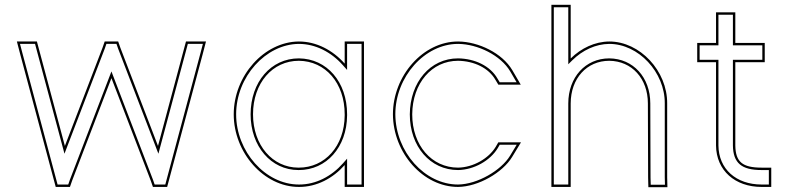

<svg xmlns="http://www.w3.org/2000/svg" viewBox="-20 -755 3270 796"><path d="M63 -533 203 -10 211 20H270L279 -6L442 -431L605 -6L614 20H673L681 -10L821 -533L834 -583H751L743 -553L635 -150L479 -557L470 -583H414L405 -557L249 -150L141 -553L133 -583H50ZM72.7 -535.6 62.9 -573H125.3L131.3 -550.4L247.3 -117.7L414.4 -553.6L421.1 -573H462.9L469.6 -553.6L636.7 -117.7L752.7 -550.4L758.7 -573H821.1L811.3 -535.6L665.3 10H621.1L614.4 -9.4L442 -458.9L269.6 -9.4L262.9 10H218.7Z M949 -281C949 -122 1074 20 1219 20C1219.5 20 1220 20 1220.5 20C1293.1 20 1360.1 -15.5 1409 -70.8V-20V20H1489V-20V-281V-284.8V-543V-583H1409V-543V-491.3C1359.5 -547.1 1291.6 -583 1219 -583C1075 -582 949 -441 949 -281ZM1029 -281C1029 -411 1110 -503 1219 -503C1329 -502 1409 -411 1409 -281V-276.3C1408 -148.8 1326.7 -60 1219 -60C1218.4 -60 1217.9 -60 1217.3 -60C1110.1 -60 1029 -152.7 1029 -281ZM959 -281C959 -436.3 1081.7 -572 1219 -573C1288.2 -573 1353.5 -538.8 1401.5 -484.7L1419 -465V-573H1479V10H1419V-97.2L1401.5 -77.4C1354.1 -23.9 1289.7 10 1220.5 10C1220 10 1219.7 10 1219 10C1080.6 10 959 -126.7 959 -281ZM1019 -281C1019 -148.6 1103.5 -50 1217.3 -50C1217.8 -50 1218.6 -50 1219 -50C1333 -50 1418 -144.4 1419 -276.3V-281C1419 -415.1 1335.6 -511.9 1219 -513C1103.4 -513 1019 -415.1 1019 -281Z M2104 -464C2062 -535 1964 -582 1880 -583H1879C1734 -583 1609 -441 1609 -281C1610 -121 1734 20 1879 20C1964 19 2064 -40 2103 -104L2140 -165H2046L2035 -146C2006 -98 1942 -61 1879 -60C1770 -60 1689 -152 1689 -281C1690 -410 1770 -503 1879 -503C1946 -502 2006 -473 2034 -424L2046 -404H2139ZM2095.4 -458.9 2121.6 -414H2051.7L2042.6 -429.1C2012.5 -481.8 1948.7 -512 1879.1 -513C1763.3 -513 1680 -414.1 1679 -281C1679 -147.9 1763.4 -50 1879.1 -50C1945.8 -51.1 2012.5 -89.4 2043.6 -140.9L2051.8 -155H2122.2L2094.5 -109.2C2057.6 -48.7 1959.9 9 1878.9 10C1740.7 10 1620 -125.7 1619 -281C1619 -436.4 1740.7 -573 1879 -573H1879.9C1960.7 -572 2055.7 -526 2095.4 -458.9Z M2746 -20V-326C2747 -461 2633 -583 2506 -583C2446.4 -582.5 2389.4 -555.4 2346 -512.6V-695V-735H2266V-695V-326V-286V-20V20H2346V-20V-286V-326C2346 -430 2413 -503 2506 -503C2599 -502 2666 -430 2666 -326L2667 -19L2668 21H2747ZM2736 -19.9 2736.8 11H2677.8L2677 -19.1L2676 -326C2676 -434.6 2605.1 -511.9 2506.1 -513C2406.9 -513 2336 -434.5 2336 -326V10H2276V-725H2336V-488.6L2353 -505.4C2394.9 -546.7 2449.6 -572.6 2506 -573C2626.7 -573 2737 -455.9 2736 -326Z M3028.5 -497H3110.5H3150.5V-577H3110.5H3028.5V-664V-704H2948.5V-664V-577H2910.5H2870.5V-497H2910.5H2948.5V-152C2949.5 -48 3027.5 20 3137.5 20H3177.5V-60H3137.5C3057.5 -60 3029.5 -84 3028.5 -152ZM3018.5 -507V-151.9C3019.6 -78.6 3054.5 -50 3137.5 -50H3167.5V10H3137.5C3031.9 10 2959.4 -54.2 2958.5 -152V-507H2880.5V-567H2958.5V-694H3018.5V-567H3140.5V-507Z"/></svg>

Font: Nordica Advanced
Style: RegularOL
Weight: 300
Version: Version 1.07